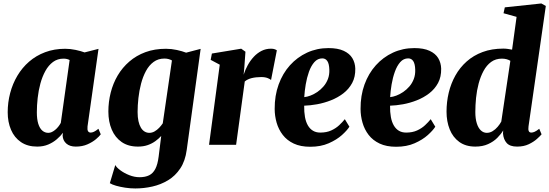

<svg xmlns="http://www.w3.org/2000/svg" viewBox="-20 -837 3176 1110"><path d="M486 -106Q484 -86.5 489 -78.5Q494 -70.5 504.5 -70.5Q512.5 -70.5 523 -75.2Q533.5 -80 549 -92.5L562.5 -60.5Q555 -49.5 535 -32.5Q515 -15.5 485.5 -2.5Q456 10.5 418 10.5Q383.5 10.5 363.5 -7Q343.5 -24.5 342 -53.5L344 -69.5Q330 -50.5 308.5 -32Q287 -13.5 258.8 -1.5Q230.5 10.5 195 10.5Q139.5 10.5 101.2 -15.5Q63 -41.5 43.8 -86.5Q24.5 -131.5 24.5 -188Q24.5 -245 38.8 -299Q53 -353 80.5 -399.2Q108 -445.5 148.2 -480.5Q188.5 -515.5 241 -535.2Q293.5 -555 357 -555Q386.5 -555 417 -548.5Q447.5 -542 469 -534L549.5 -554.5ZM382.5 -490Q376 -493.5 367 -495.8Q358 -498 347.5 -498Q312.5 -498 286.5 -478.8Q260.5 -459.5 242.5 -427Q224.5 -394.5 213.5 -354Q202.5 -313.5 197.8 -270.5Q193 -227.5 193 -187.5Q193 -148 201.2 -121.5Q209.5 -95 224.5 -82Q239.5 -69 259.5 -69Q269.5 -69 279.2 -73.5Q289 -78 298.5 -85.8Q308 -93.5 316.5 -104Q325 -114.5 331.5 -126.5Z M1059.5 29.5Q1051 93.5 1022.2 136.8Q993.5 180 951.5 205.2Q909.5 230.5 860.5 241.5Q811.5 252.5 762.5 252.5Q732.5 252.5 703.5 248Q674.5 243.5 651 236.8Q627.5 230 615 222L646.5 117Q653.5 131 675.8 147.5Q698 164 727.8 175.8Q757.5 187.5 787 187.5Q819.5 187.5 842 176.5Q864.5 165.5 878 139.5Q891.5 113.5 897 69.5L912 -51Q897.5 -35 878.2 -21Q859 -7 834 1.8Q809 10.5 777.5 10.5Q721.5 10.5 683.5 -15.8Q645.5 -42 626 -87.8Q606.5 -133.5 606.5 -192Q606.5 -248 620 -301.5Q633.5 -355 660.5 -400.8Q687.5 -446.5 727.8 -481.2Q768 -516 820.8 -535.5Q873.5 -555 939.5 -555Q971 -555 1002.8 -548Q1034.5 -541 1056 -532.5L1140 -554.5ZM974 -487.5Q966.5 -492 955.5 -495.2Q944.5 -498.5 930.5 -498.5Q894.5 -498.5 868 -479Q841.5 -459.5 823.8 -426.5Q806 -393.5 795.5 -353.2Q785 -313 780.2 -270.2Q775.5 -227.5 775.5 -189.5Q775.5 -159 780.5 -136.5Q785.5 -114 794.5 -99Q803.5 -84 816 -76.5Q828.5 -69 843.5 -69Q859 -69 873.5 -77.2Q888 -85.5 900 -98Q912 -110.5 921 -124Z M1188.5 0 1250.5 -463 1198 -491 1205 -527.5 1374.5 -555.5 1399 -538 1392.5 -447 1388.5 -405Q1397.5 -433 1412.2 -460Q1427 -487 1447 -508.5Q1467 -530 1492 -542.8Q1517 -555.5 1546.5 -555.5Q1560 -555.5 1568.5 -552.2Q1577 -549 1580.5 -546L1547 -374.5Q1544 -378.5 1528.8 -385Q1513.5 -391.5 1490.5 -391.5Q1475.5 -391.5 1461.5 -390Q1447.5 -388.5 1435.2 -385.5Q1423 -382.5 1412.8 -377.5Q1402.5 -372.5 1395 -366L1345 0Z M2000 -104.5Q1987 -83.5 1956.8 -56.2Q1926.5 -29 1880.5 -8.8Q1834.5 11.5 1773.5 11.5Q1717.5 11.5 1678.2 -7Q1639 -25.5 1614.8 -57Q1590.5 -88.5 1579.2 -127.8Q1568 -167 1568 -207.5Q1567.5 -284 1590.8 -348.2Q1614 -412.5 1656.2 -459.5Q1698.5 -506.5 1755.5 -532.8Q1812.5 -559 1879 -559Q1933 -559 1967 -543.2Q2001 -527.5 2017 -500.8Q2033 -474 2034 -440.5Q2035 -392.5 2016 -357.2Q1997 -322 1964.8 -297.2Q1932.5 -272.5 1893 -257Q1853.5 -241.5 1813.2 -234.2Q1773 -227 1738.5 -226Q1738 -189 1743.2 -160.2Q1748.5 -131.5 1760.2 -111.5Q1772 -91.5 1789.8 -81Q1807.5 -70.5 1831.5 -70.5Q1868 -70.5 1894.8 -82.8Q1921.5 -95 1940.8 -113Q1960 -131 1973.5 -148ZM1843.5 -499.5Q1816.5 -499.5 1797.5 -478Q1778.5 -456.5 1766.2 -422.2Q1754 -388 1747.5 -349.2Q1741 -310.5 1739 -275.5Q1755.5 -277 1775.2 -284.5Q1795 -292 1814.5 -305.2Q1834 -318.5 1850.2 -337.2Q1866.5 -356 1875.8 -380.2Q1885 -404.5 1884 -434Q1883 -468 1872.5 -483.8Q1862 -499.5 1843.5 -499.5Z M2496.5 -104.5Q2483.5 -83.5 2453.2 -56.2Q2423 -29 2377 -8.8Q2331 11.5 2270 11.5Q2214 11.5 2174.8 -7Q2135.5 -25.5 2111.2 -57Q2087 -88.5 2075.8 -127.8Q2064.5 -167 2064.5 -207.5Q2064 -284 2087.2 -348.2Q2110.5 -412.5 2152.8 -459.5Q2195 -506.5 2252 -532.8Q2309 -559 2375.5 -559Q2429.5 -559 2463.5 -543.2Q2497.5 -527.5 2513.5 -500.8Q2529.5 -474 2530.5 -440.5Q2531.5 -392.5 2512.5 -357.2Q2493.5 -322 2461.2 -297.2Q2429 -272.5 2389.5 -257Q2350 -241.5 2309.8 -234.2Q2269.5 -227 2235 -226Q2234.5 -189 2239.8 -160.2Q2245 -131.5 2256.8 -111.5Q2268.5 -91.5 2286.2 -81Q2304 -70.5 2328 -70.5Q2364.5 -70.5 2391.2 -82.8Q2418 -95 2437.2 -113Q2456.5 -131 2470 -148ZM2340 -499.5Q2313 -499.5 2294 -478Q2275 -456.5 2262.8 -422.2Q2250.5 -388 2244 -349.2Q2237.5 -310.5 2235.5 -275.5Q2252 -277 2271.8 -284.5Q2291.5 -292 2311 -305.2Q2330.5 -318.5 2346.8 -337.2Q2363 -356 2372.2 -380.2Q2381.5 -404.5 2380.5 -434Q2379.5 -468 2369 -483.8Q2358.5 -499.5 2340 -499.5Z M3035.5 -106.5Q3033 -88.5 3036.8 -79.5Q3040.5 -70.5 3052 -70.5Q3060 -70.5 3070.5 -75Q3081 -79.5 3097.5 -92.5L3111 -60.5Q3103 -50.5 3084.2 -33.8Q3065.5 -17 3036.8 -3.2Q3008 10.5 2969.5 10.5Q2928 10.5 2909.5 -10Q2891 -30.5 2888 -64.5L2889 -83Q2876.5 -61.5 2854.8 -39.8Q2833 -18 2801.5 -3.8Q2770 10.5 2728 10.5Q2672.5 10.5 2635.2 -16.5Q2598 -43.5 2579.8 -89.2Q2561.5 -135 2561.5 -191.5Q2561.5 -247.5 2574.2 -301Q2587 -354.5 2612.8 -400.5Q2638.5 -446.5 2677.8 -481.5Q2717 -516.5 2770 -536.2Q2823 -556 2890 -556Q2902.5 -556 2915.5 -554.2Q2928.5 -552.5 2940.5 -550L2966.5 -739.5L2891 -760.5L2898.5 -794.5L3109.5 -817L3135.5 -802.5ZM2930.5 -485.5Q2921.5 -491 2909.2 -494.5Q2897 -498 2881.5 -498Q2845.5 -498 2819.2 -478.8Q2793 -459.5 2775.5 -427Q2758 -394.5 2747.2 -354.2Q2736.5 -314 2732.2 -271.2Q2728 -228.5 2728 -189.5Q2728 -151 2736.5 -124Q2745 -97 2760 -83Q2775 -69 2794.5 -69Q2812 -69 2828 -78.8Q2844 -88.5 2857 -103.8Q2870 -119 2878 -134Z"/></svg>

Font: Merriweather 48pt Black
Style: Italic
Weight: 900
Italic angle: -7.8°
Version: Version 2.101